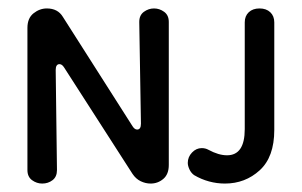

<svg xmlns="http://www.w3.org/2000/svg" viewBox="-20 -425 715 455"><path d="M80 10Q67 10 56 2Q45 -6 45 -22V-359Q45 -382 59.5 -393.5Q74 -405 91 -405Q117 -405 129 -385L294 -126Q299 -118 305 -118Q314 -118 314 -132L310 -373Q310 -389 321 -397Q332 -405 345 -405Q358 -405 369 -397Q380 -389 380 -373V-34Q380 -12 367 -1Q354 10 337 10Q325 10 313.5 4.5Q302 -1 294 -13L132 -265Q127 -273 121 -273Q112 -273 112 -259L115 -22Q115 -6 104.5 2Q94 10 80 10ZM513 10Q494 10 475.5 5Q457 0 440 -10Q433 -15 429 -23.5Q425 -32 425 -39Q425 -53 435 -63.5Q445 -74 458 -74Q467 -74 474 -70Q498 -57 518 -57Q560 -57 560 -119V-372Q560 -387 569.5 -396Q579 -405 595 -405Q611 -405 620.5 -396Q630 -387 630 -372V-117Q630 -53 595.5 -21.5Q561 10 513 10Z"/></svg>

Font: Dongle
Style: Regular
Weight: 400
Designer: Yanghee Ryu
Foundry: Yanghee Ryu
Version: Version 2.000